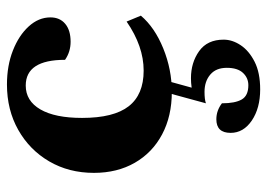

<svg xmlns="http://www.w3.org/2000/svg" viewBox="-128 -374 768 552"><g transform="rotate(-90 256.0 -98.0)"><path d="M268 12Q198 12 145.5 -16Q93 -44 64 -94.5Q35 -145 35 -212Q35 -284 68 -340.5Q101 -397 158.5 -429.5Q216 -462 289 -462Q343 -462 386.5 -445Q430 -428 456 -399.5Q482 -371 482 -337Q482 -310 463.5 -294.5Q445 -279 412 -279Q383 -279 360 -295Q360 -408 286 -408Q242 -408 217.5 -366Q193 -324 193 -246Q193 -155 226.5 -112Q260 -69 329 -69Q399 -69 470 -118L487 -77Q453 -37 392.5 -12.5Q332 12 268 12ZM275 266Q221 266 185.5 242Q150 218 150 181Q150 140 189 140Q214 140 235 156Q235 194 246 213Q257 232 287 232Q308 232 322.5 216.5Q337 201 337 170Q337 139 317.5 122.5Q298 106 268 106Q246 106 235 110L265 0H299L280 69Q294 67 307 67Q352 67 385 90.5Q418 114 418 161Q418 186 402 210Q386 234 354.5 250Q323 266 275 266Z"/></g></svg>

Font: Petrona ExtraBold
Style: Regular
Weight: 800
Designer: Ringo R. Seeber
Foundry: Ringo R. Seeber
Version: Version 2.001; ttfautohint (v1.8.3)